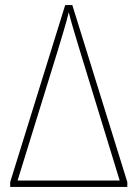

<svg xmlns="http://www.w3.org/2000/svg" viewBox="-20 -734 540 754"><path d="M20 0V-19L236 -714H264L480 -19V0ZM49 -25H450L294 -534Q282 -573 269 -617Q256 -661 250 -686Q243 -656 230.5 -614.5Q218 -573 207 -536Z"/></svg>

Font: Noto Sans Mono ExtraCondensed Thin
Style: Regular
Weight: 100
Width: 2
Designer: Monotype Design Team
Foundry: Monotype Imaging Inc.
Version: Version 2.014; ttfautohint (v1.8.4.7-5d5b)